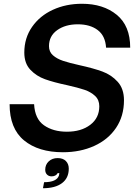

<svg xmlns="http://www.w3.org/2000/svg" viewBox="-20 -795 729 1019"><path d="M31 -242H161Q165 -164 213.5 -130Q262 -96 335 -96Q411 -96 459 -132.5Q507 -169 507 -231Q507 -265 484.5 -286Q462 -307 428 -318.5Q394 -330 336 -343Q265 -358 219 -374.5Q173 -391 141 -425Q109 -459 109 -516Q109 -593 150 -652Q191 -711 260.5 -743Q330 -775 415 -775Q528 -775 599.5 -716.5Q671 -658 671 -542H543Q539 -605 498.5 -635.5Q458 -666 393 -666Q327 -666 283.5 -635Q240 -604 240 -550Q240 -520 261 -501.5Q282 -483 315 -472Q348 -461 402 -449Q475 -433 523 -415.5Q571 -398 604.5 -361Q638 -324 638 -263Q638 -179 596 -116.5Q554 -54 480 -20.5Q406 13 314 13Q184 13 107.5 -50Q31 -113 31 -242ZM214 172Q281 172 293 136Q295 128 295 124H286Q282 132 273.5 136.5Q265 141 254 141Q239 141 229.5 131.5Q220 122 220 106Q220 79 238.5 61.5Q257 44 286 44Q314 44 329.5 59.5Q345 75 345 100Q345 150 309 177Q273 204 208 204Z"/></svg>

Font: Open Sauce One SemiBold Italic
Style: Regular
Weight: 600
Italic angle: -10°
Designer: Alfredo Marco Pradil
Foundry: Creative Sauce Fz LLC
Version: Version 1.477